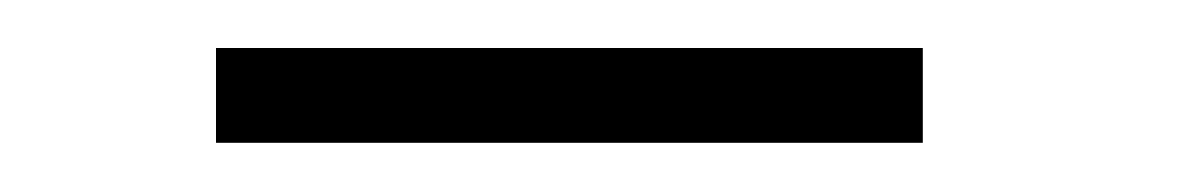

<svg xmlns="http://www.w3.org/2000/svg" viewBox="-20 -710 501 80"><path d="M70 -650.5H364.5V-690H70Z"/></svg>

Font: Anybody UltraCondensed Thin
Style: Regular
Weight: 400
Version: Version 1.111